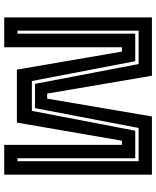

<svg xmlns="http://www.w3.org/2000/svg" viewBox="65 -805 740 910"><g transform="rotate(90 435.0 -350.0)"><path d="M62.5 0V-700H339L423.5 -203.5H447.5L532 -700H808V0H666.5V-558H647L561 -60H310L224.5 -558H204V0ZM125.5 -63H139.5V-621H270L364 -131H505.5L599.5 -621H730V-63H744V-637H586.5L492.5 -146H377.5L283.5 -637H125.5Z"/></g></svg>

Font: Tourney
Style: Bold
Weight: 700
Designer: Tyler Finck
Foundry: Etcetera Type Co
Version: Version 1.015